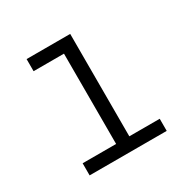

<svg xmlns="http://www.w3.org/2000/svg" viewBox="-124 -637 748 755"><g transform="rotate(-30 250.0 -260.0)"><path d="M75 0V-55H227V-465H89V-520H287V-55H425V0Z"/></g></svg>

Font: Iosevka SS04 Light
Style: Regular
Weight: 300
Monospace: yes
Designer: Belleve Invis
Foundry: Belleve Invis
Version: Version 19.0.0; ttfautohint (v1.8.4)